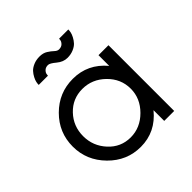

<svg xmlns="http://www.w3.org/2000/svg" viewBox="-173 -768 913 913"><g transform="rotate(-45 283.0 -311.5)"><path d="M316 -535Q288 -535 263 -556Q238 -577 226 -577Q210 -577 201 -568Q192 -559 191 -550L190 -541H128Q128 -549 130 -559Q132 -569 139 -582.5Q146 -596 156 -607Q166 -618 184.5 -626Q203 -634 226 -634Q250 -634 266.5 -623.5Q283 -613 294 -602.5Q305 -592 316 -592Q332 -592 341 -601Q350 -610 351 -619L352 -628H414Q414 -620 412 -610Q410 -600 403 -586.5Q396 -573 386 -562Q376 -551 357.5 -543Q339 -535 316 -535ZM263 11Q170 11 102.5 -57.5Q35 -126 35 -219Q35 -313 102 -380Q169 -447 263 -447Q363 -447 429 -368V-440H496V2H429V-70Q363 11 263 11ZM261 -55Q326 -55 375.5 -104.5Q425 -154 425 -219Q425 -285 376 -333Q327 -381 261 -381Q195 -381 150 -333.5Q105 -286 105 -219Q105 -153 150 -104Q195 -55 261 -55Z"/></g></svg>

Font: Arcon
Style: Regular
Weight: 400
Designer: M. Zarth
Foundry: martin zarth - visuelle & digitale kommunikation
Version: Version 1.131;PS 001.131;hotconv 1.0.70;makeotf.lib2.5.58329